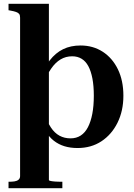

<svg xmlns="http://www.w3.org/2000/svg" viewBox="-20 -770 705 1013"><path d="M309 223H25V189H26Q43 189 56.5 187Q70 185 78 178Q86 171 86 159V-677Q86 -690 81 -696.5Q76 -703 64.5 -707Q53 -711 36 -714L25 -716V-750H238V180Q238 183 248 185Q258 187 273 188Q288 189 300 189H309ZM389 11Q351 11 320 1.5Q289 -8 264 -27.5Q239 -47 219.5 -79Q200 -111 183 -156L214 -172Q229 -127 248.5 -97.5Q268 -68 294 -54Q320 -40 352 -40Q383 -40 406 -55Q429 -70 444 -99Q459 -128 467 -169.5Q475 -211 475 -265Q475 -317 467.5 -356Q460 -395 446 -421Q432 -447 410.5 -460Q389 -473 361 -473Q327 -473 299.5 -456.5Q272 -440 250 -408Q228 -376 208 -331L184 -350Q211 -411 242 -451Q273 -491 313 -510.5Q353 -530 405 -530Q471 -530 522 -497Q573 -464 602 -404.5Q631 -345 631 -265Q631 -185 600 -122.5Q569 -60 515 -24.5Q461 11 389 11Z"/></svg>

Font: Roboto Serif 144pt SemiBold
Style: Regular
Weight: 600
Version: Version 1.008